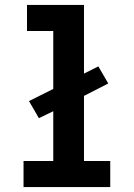

<svg xmlns="http://www.w3.org/2000/svg" viewBox="-20 -755 540 775"><path d="M75 0V-105H195V-306L137 -278L97 -347L195 -396V-630H89V-735H319V-458L377 -487L417 -418L319 -368V-105H425V0Z"/></svg>

Font: Iosevka Extrabold
Style: Regular
Weight: 800
Monospace: yes
Designer: Belleve Invis
Foundry: Belleve Invis
Version: Version 32.5.0; ttfautohint (v1.8.4)